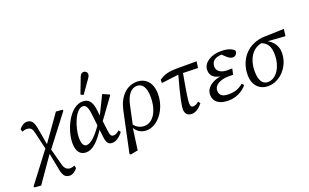

<svg xmlns="http://www.w3.org/2000/svg" viewBox="-136 -1266 3143 1954"><g transform="rotate(-20 1435.5 -289.0)"><path d="M-28 168 41 173 234 -104 243 -112 514 -466 508 -478 439 -483 228 -185 217 -176 -36 157 -28 168ZM216 -142 247 -164 208 -386C195 -459 172 -487 122 -487C91 -487 59 -462 40 -437L49 -407C68 -415 80 -418 93 -418C142 -418 156 -398 167 -350L216 -142ZM353 178C384 178 416 153 435 128L429 98C407 106 396 109 383 109C348 109 322 92 308 38L258 -150L226 -131L268 85C281 152 304 178 353 178Z M588 13C650 13 722 -33 820 -201L807 -233C725 -111 664 -55 618 -55C586 -55 568 -86 568 -153C568 -256 632 -440 713 -440C746 -440 765 -413 774 -330L803 -76C810 -12 828 13 871 13C911 13 950 -13 989 -62L973 -85C949 -65 929 -54 911 -54C883 -54 874 -66 867 -124L851 -250L848 -272L837 -361C825 -455 787 -487 728 -487C591 -487 487 -271 487 -122C487 -35 523 13 588 13ZM841 -211 1015 -450V-458L943 -490L835 -271L841 -211ZM733 -560 762 -545C793 -589 825 -634 856 -678C873 -702 879 -712 879 -730C879 -749 864 -766 840 -766C823 -766 808 -757 797 -728C776 -672 754 -616 733 -560Z M1007 188 1086 173 1121 -79H1126L1171 -290C1193 -392 1241 -447 1302 -447C1360 -447 1397 -399 1397 -293C1397 -143 1332 -37 1237 -37C1181 -37 1137 -67 1109 -122L1099 -105C1119 -31 1172 13 1242 13C1363 13 1477 -128 1477 -297C1477 -423 1407 -487 1316 -487C1202 -487 1118 -399 1088 -259L995 180L1007 188Z M1552 -387 1740 -410H1766L1950 -405L1960 -474H1758C1653 -474 1610 -461 1552 -422V-387ZM1732 13C1771 13 1811 -11 1850 -60L1834 -83C1812 -65 1791 -54 1772 -54C1751 -54 1742 -67 1742 -97C1742 -130 1744 -162 1795 -445L1745 -436C1668 -157 1661 -93 1661 -61C1661 -15 1688 13 1732 13Z M2132 13C2206 13 2280 -19 2332 -81L2313 -103C2263 -62 2219 -47 2154 -47C2087 -47 2055 -69 2055 -121C2055 -182 2120 -219 2222 -219C2237 -219 2250 -219 2262 -218L2276 -282C2250 -281 2249 -281 2225 -281C2151 -281 2110 -313 2110 -362C2110 -419 2152 -451 2227 -451C2247 -451 2264 -449 2287 -444L2282 -461H2211L2252 -422C2276 -399 2299 -385 2319 -385C2349 -385 2369 -405 2370 -438C2352 -468 2296 -487 2226 -487C2114 -487 2030 -429 2030 -352C2030 -283 2080 -246 2176 -243L2178 -250C2061 -249 1972 -187 1972 -107C1972 -30 2029 13 2132 13Z M2559 13C2693 13 2806 -115 2806 -261C2806 -351 2742 -419 2658 -437L2639 -423C2708 -397 2731 -349 2731 -260C2731 -140 2666 -27 2570 -27C2518 -27 2480 -70 2480 -176C2480 -314 2552 -424 2672 -424L2687 -420L2897 -405L2907 -480L2697 -474C2517 -469 2400 -337 2400 -163C2400 -49 2471 13 2559 13Z"/></g></svg>

Font: Source Serif Variable
Style: Italic
Weight: 389
Italic angle: -12°
Designer: Frank Grießhammer
Foundry: Adobe Systems Incorporated
Version: Version 3.001;hotconv 1.0.111;makeotfexe 2.5.65597